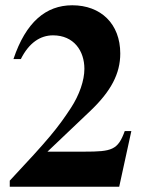

<svg xmlns="http://www.w3.org/2000/svg" viewBox="-20 -708 540 728"><path d="M478 -211H453C427 -139 404 -133 300 -133H160L322 -287C401 -362 436 -429 436 -505C436 -618 362 -688 254 -688C154 -688 78 -624 31 -484H59C90 -546 133 -574 181 -574C260 -574 300 -515 300 -447C300 -403 281 -348 249 -299C198 -221 163 -179 17 -23V0H432Z"/></svg>

Font: STIXGeneral
Style: Bold
Weight: 700
Designer: MicroPress Inc., with final additions and corrections provided by Coen Hoffman, Elsevier (retired)
Version: Version 1.1.0